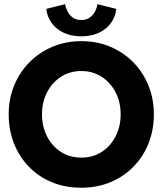

<svg xmlns="http://www.w3.org/2000/svg" viewBox="-20 -864 782 896"><path d="M176 -330.5Q176 -274 199.2 -228.2Q222.5 -182.5 263.8 -155.5Q305 -128.5 359.5 -128.5Q414 -128.5 455.2 -155.5Q496.5 -182.5 519.8 -228.2Q543 -274 543 -330.5Q543 -387 519.8 -432.5Q496.5 -478 455.2 -505.2Q414 -532.5 359.5 -532.5Q305 -532.5 263.8 -505.2Q222.5 -478 199.2 -432.5Q176 -387 176 -330.5ZM20.5 -330.5Q20.5 -402.5 46 -464.8Q71.5 -527 117.5 -573.5Q163.5 -620 225.5 -646Q287.5 -672 359.5 -672Q432.5 -672 494.2 -646Q556 -620 601.8 -573.5Q647.5 -527 672.8 -464.8Q698 -402.5 698 -330.5Q698 -258 673.5 -195.8Q649 -133.5 603.5 -86.8Q558 -40 496 -14Q434 12 359.5 12Q283.5 12 221.2 -14Q159 -40 114 -86.8Q69 -133.5 44.8 -195.8Q20.5 -258 20.5 -330.5ZM359.5 -694.5Q313.5 -694.5 278.2 -710.8Q243 -727 221.8 -755.8Q200.5 -784.5 196 -822.5L284 -844.5Q286 -829 294.5 -811.8Q303 -794.5 319 -782.5Q335 -770.5 359.5 -770.5Q383.5 -770.5 399.5 -782.5Q415.5 -794.5 424.2 -811.8Q433 -829 434.5 -844.5L522.5 -822.5Q519 -786 498 -757Q477 -728 441.8 -711.2Q406.5 -694.5 359.5 -694.5Z"/></svg>

Font: League Spartan Thin
Style: Bold
Weight: 700
Version: Version 2.002